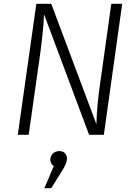

<svg xmlns="http://www.w3.org/2000/svg" viewBox="-20 -705 710 1004"><path d="M523 0H446L210 -631Q207 -537 184 -380L130 0H73L170 -685H248L484 -56Q487 -157 504 -271L562 -685H619ZM330 124Q330 138 324.5 151.5Q319 165 300 196L248 279H212L261 164Q253 158 248 149Q243 140 243 130Q243 111 256.5 98Q270 85 290 85Q309 85 319.5 96Q330 107 330 124Z"/></svg>

Font: Fira Sans Light
Style: Italic
Weight: 300
Italic angle: -8°
Designer: bBox Type GmbH & Carrois Corporate GbR & Edenspiekermann AG
Foundry: bBox Type GmbH & Carrois Corporate GbR & Edenspiekermann AG
Version: Version 4.301